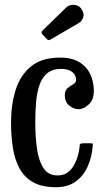

<svg xmlns="http://www.w3.org/2000/svg" viewBox="-20 -770 434 800"><path d="M26 -260Q26 -335 45.5 -396.2Q65 -457.5 109.8 -493.8Q154.5 -530 230 -530Q281 -530 312 -510.2Q343 -490.5 357 -458.8Q371 -427 371 -391Q371 -355 350 -335Q329 -315 307 -315Q287 -315 268.5 -330.2Q250 -345.5 250 -373Q250 -393.5 261.8 -403Q273.5 -412.5 285.2 -419Q297 -425.5 297 -437Q297 -457.5 280.8 -470.2Q264.5 -483 235 -483Q198 -483 176.2 -464.5Q154.5 -446 144 -414.2Q133.5 -382.5 130.2 -342.8Q127 -303 127 -260Q127 -203 133.8 -152.5Q140.5 -102 160.5 -70.5Q180.5 -39 220 -39Q261 -39 284.2 -75.2Q307.5 -111.5 312 -163.5Q312.5 -173 326 -173H357Q365 -173 366 -171.5Q367 -170 366.5 -164Q363 -115.5 345.2 -76Q327.5 -36.5 294.8 -13.2Q262 10 213 10Q154.5 10 117.8 -10.8Q81 -31.5 61 -68.8Q41 -106 33.5 -155Q26 -204 26 -260ZM174 -608.5 157 -626.5Q149 -635 157 -642.5L255 -738Q269 -752 290 -749.8Q311 -747.5 321 -730Q332 -711.5 326.2 -696.2Q320.5 -681 307.5 -673.5L193.5 -607Q187 -603 183.2 -602.8Q179.5 -602.5 174 -608.5Z"/></svg>

Font: Besley* Condensed
Style: Regular
Weight: 400
Width: 3
Designer: Owen Earl
Foundry: indestructible type*
Version: Version 3.000; ttfautohint (v1.8.3)